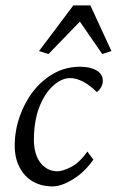

<svg xmlns="http://www.w3.org/2000/svg" viewBox="-20 -666 423 694"><path d="M233.4 -383.8Q203.1 -383.8 172.4 -356.4Q141.6 -329.1 122.1 -278.8Q102.5 -228.5 102.5 -158.2Q103.5 -105.5 127.4 -76.2Q151.4 -46.9 187.5 -46.9Q206.1 -46.9 236.3 -62Q266.6 -77.1 295.9 -118.2L317.4 -88.9Q286.1 -43.9 244.1 -18.1Q202.1 7.8 169.9 7.8Q129.9 7.8 99.1 -9.8Q68.4 -27.3 50.8 -61Q33.2 -94.7 33.2 -139.6Q33.2 -192.4 50.8 -243.7Q68.4 -294.9 99.6 -335.4Q130.9 -376 174.3 -400.4Q217.8 -424.8 269.5 -424.8Q305.7 -424.8 328.6 -411.6Q351.6 -398.4 351.6 -374Q351.6 -362.3 346.2 -352.1Q340.8 -341.8 330.1 -333Q305.7 -357.4 280.8 -370.6Q255.9 -383.8 233.4 -383.8ZM382.8 -481.4 349.6 -470.7 245.1 -622.1H301.8L155.3 -470.7L121.1 -481.4L245.1 -646.5H306.6Z"/></svg>

Font: Crimson Pro Light
Style: Italic
Weight: 300
Italic angle: -12°
Designer: Jacques Le Bailly
Foundry: Baron von Fonthausen
Version: Version 1.003